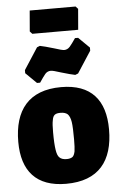

<svg xmlns="http://www.w3.org/2000/svg" viewBox="-60 -931 617 984"><g transform="rotate(-5 248.5 -438.5)"><path d="M257 -484C89 -484 14 -385 14 -223C14 -73 87 12 240 12C408 12 483 -85 483 -247C483 -398 411 -484 257 -484ZM243 -353C259 -353 271 -349 279 -342C287 -334 293 -320 296 -301C299 -281 300 -251 300 -211C300 -184 299 -163 297 -150C294 -136 290 -127 284 -122C277 -117 267 -114 254 -114C237 -114 225 -118 217 -126C209 -133 204 -147 201 -167C198 -186 196 -216 196 -257C196 -284 197 -305 200 -318C204 -346 216 -353 243 -353ZM422 -673 366 -728H350C337 -709 327 -695 319 -686C311 -677 301 -672 290 -672C283 -672 266 -676 239 -685C206 -695 182 -701 167 -704L152 -698L80 -587V-571L136 -516H152C165 -535 175 -550 183 -559C191 -568 201 -572 212 -572C219 -572 236 -568 263 -559C296 -549 320 -543 335 -540L350 -546L422 -657ZM379 -876 367 -889H131L122 -782L134 -769H370Z"/></g></svg>

Font: Luna Sans Black
Style: Regular
Weight: 900
Designer: Juan Pablo del Peral
Foundry: Huerta Tipografica
Version: Version 2.001; ttfautohint (v1.5)